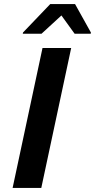

<svg xmlns="http://www.w3.org/2000/svg" viewBox="-20 -924 467 944"><path d="M42 0 189 -688H330L183 0ZM92 -758 93 -764 227 -904H349L427 -764L426 -758H347L282 -848L184 -758Z"/></svg>

Font: Saira SemiExpanded SemiBold
Style: Italic
Weight: 600
Width: 6
Italic angle: -12°
Designer: Hector Gatti with collaboration of the Omnibus-Type team
Foundry: Omnibus-Type
Version: Version 1.101